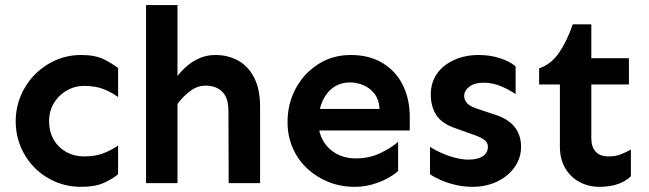

<svg xmlns="http://www.w3.org/2000/svg" viewBox="-20 -723 2561 758"><path d="M300.8 14.6Q245.1 14.6 197.8 -5.9Q150.4 -26.4 115.2 -62.5Q80.1 -98.6 61 -145.5Q42 -192.4 42 -244.1Q42 -295.9 61 -342.8Q80.1 -389.6 115.2 -426.3Q150.4 -462.9 197.8 -484.4Q245.1 -505.9 300.8 -505.9Q356.4 -505.9 391.1 -488.3Q425.8 -470.7 446.3 -454.1V-339.8Q420.9 -358.4 389.2 -371.1Q357.4 -383.8 311.5 -383.8Q274.4 -383.8 242.7 -365.2Q210.9 -346.7 192.4 -315.4Q173.8 -284.2 173.8 -244.1Q173.8 -204.1 191.4 -172.9Q209 -141.6 240.7 -123.5Q272.5 -105.5 311.5 -105.5Q357.4 -105.5 389.2 -118.2Q420.9 -130.9 446.3 -148.4V-35.2Q425.8 -17.6 391.1 -1.5Q356.4 14.6 300.8 14.6Z M882.8 0 881.8 -286.1Q881.8 -335.9 857.9 -360.4Q834 -384.8 792 -384.8Q758.8 -384.8 730.5 -363.3Q702.1 -341.8 680.7 -312.5V-422.9Q696.3 -443.4 718.3 -462.4Q740.2 -481.4 768.6 -493.7Q796.9 -505.9 830.1 -505.9Q880.9 -505.9 920.9 -483.4Q960.9 -460.9 983.9 -415.5Q1006.8 -370.1 1006.8 -302.7V0ZM556.6 0V-703.1H680.7V0Z M1379.9 14.6Q1325.2 14.6 1277.3 -4.4Q1229.5 -23.4 1192.9 -57.6Q1156.2 -91.8 1135.7 -138.7Q1115.2 -185.5 1115.2 -241.2Q1115.2 -313.5 1147.5 -373.5Q1179.7 -433.6 1236.3 -469.7Q1293 -505.9 1365.2 -505.9Q1437.5 -505.9 1489.7 -474.6Q1542 -443.4 1569.8 -388.2Q1597.7 -333 1597.7 -260.7V-208H1229.5V-293H1478.5Q1476.6 -329.1 1459 -352.1Q1441.4 -375 1416 -386.2Q1390.6 -397.5 1362.3 -397.5Q1324.2 -397.5 1296.4 -377.9Q1268.6 -358.4 1252.9 -323.2Q1237.3 -288.1 1237.3 -241.2Q1237.3 -199.2 1255.9 -167Q1274.4 -134.8 1308.1 -116.2Q1341.8 -97.7 1384.8 -97.7Q1439.5 -97.7 1482.9 -119.1Q1526.4 -140.6 1551.8 -163.1V-47.9Q1537.1 -34.2 1510.7 -19.5Q1484.4 -4.9 1450.7 4.9Q1417 14.6 1379.9 14.6Z M1845.7 14.6Q1812.5 14.6 1780.3 7.3Q1748 0 1721.2 -11.7Q1694.3 -23.4 1677.7 -35.2V-143.6Q1696.3 -130.9 1722.7 -119.1Q1749 -107.4 1777.3 -100.1Q1805.7 -92.8 1829.1 -92.8Q1866.2 -92.8 1886.2 -106.4Q1906.2 -120.1 1906.2 -143.6Q1906.2 -162.1 1889.6 -172.9Q1873 -183.6 1840.8 -194.3L1780.3 -215.8Q1724.6 -234.4 1702.6 -268.6Q1680.7 -302.7 1680.7 -349.6Q1680.7 -396.5 1704.6 -431.2Q1728.5 -465.8 1772 -485.8Q1815.4 -505.9 1870.1 -505.9Q1916 -505.9 1955.6 -492.7Q1995.1 -479.5 2015.6 -460.9V-351.6Q1993.2 -367.2 1959.5 -381.8Q1925.8 -396.5 1888.7 -396.5Q1853.5 -396.5 1833 -380.9Q1812.5 -365.2 1812.5 -343.8Q1812.5 -328.1 1824.7 -314.9Q1836.9 -301.8 1869.1 -292L1924.8 -273.4Q1982.4 -256.8 2009.8 -224.1Q2037.1 -191.4 2037.1 -143.6Q2037.1 -98.6 2011.2 -62.5Q1985.4 -26.4 1941.9 -5.9Q1898.4 14.6 1845.7 14.6Z M2346.7 14.6Q2302.7 14.6 2267.1 -4.9Q2231.4 -24.4 2210.9 -60.1Q2190.4 -95.7 2190.4 -144.5V-389.6H2108.4V-453.1Q2156.2 -469.7 2187 -514.6Q2217.8 -559.6 2241.2 -627H2314.5V-493.2H2462.9V-389.6H2314.5V-176.8Q2314.5 -143.6 2331.5 -124.5Q2348.6 -105.5 2381.8 -105.5Q2411.1 -105.5 2432.6 -114.3Q2454.1 -123 2470.7 -132.8V-27.3Q2453.1 -8.8 2421.4 2.9Q2389.6 14.6 2346.7 14.6Z"/></svg>

Font: Sen
Style: Bold
Weight: 700
Designer: Kosal Sen, Philatype
Foundry: Philatype
Version: Version 2.000;gftools[0.9.31]